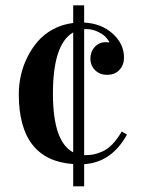

<svg xmlns="http://www.w3.org/2000/svg" viewBox="-20 -587 519 703"><path d="M288.1 95.2H248V13.7Q48.8 -0.5 48.8 -242.2Q48.8 -275.9 56.2 -309.8Q63.5 -343.8 79.6 -376.5Q95.7 -409.2 118.4 -435.5Q141.1 -461.9 174.6 -480Q208 -498 248 -502.9V-567.4H288.1V-504.4Q351.6 -501 392.8 -463.6Q434.1 -426.3 434.1 -376Q434.1 -349.6 417.5 -331.3Q400.9 -313 372.1 -313Q345.2 -313 328.1 -330.1Q311 -347.2 311 -373Q311 -397.5 326.9 -415Q342.8 -432.6 367.7 -432.6Q371.1 -432.6 379.9 -431.6V-434.1Q374 -443.8 366 -452.4Q357.9 -460.9 338.4 -470.7Q318.8 -480.5 294.9 -480.5Q290 -480.5 288.1 -480V-19H293.9Q309.6 -19 323 -21.7Q336.4 -24.4 354.7 -32.2Q373 -40 391.1 -58.6Q409.2 -77.1 425.8 -105.5L444.8 -94.2Q389.2 7.3 288.1 14.2ZM173.8 -244.1Q173.8 -67.9 248 -29.3V-468.3Q173.8 -425.8 173.8 -244.1Z"/></svg>

Font: VidalokaRegular
Style: Regular
Weight: 400
Designer: Cyreal (www.cyreal.org)
Foundry: Cyreal (www.cyreal.org)
Version: Version 1.000